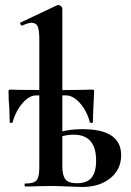

<svg xmlns="http://www.w3.org/2000/svg" viewBox="-20 -745 524 767"><path d="M253 0Q205 -2 184 -2L126 -1Q110 0 81 0Q78 0 78 -6Q78 -12 81 -12Q105 -12 116.5 -17.5Q128 -23 132.5 -37Q137 -51 137 -81V-589Q137 -625 130.5 -639.5Q124 -654 106 -654Q93 -654 69 -643H68Q64 -643 61.5 -648.5Q59 -654 62 -655L208 -724L213 -725Q218 -725 223.5 -720.5Q229 -716 229 -712V-81Q229 -45 241 -29Q253 -13 287 -13Q327 -13 345.5 -35Q364 -57 364 -103Q364 -207 274 -207Q233 -207 193 -187L187 -206Q238 -229 310 -229Q464 -229 464 -125Q464 -68 420.5 -33Q377 2 308 2ZM17 -316Q16 -327 15 -342.5Q14 -358 14 -378Q14 -384 15 -385.5Q16 -387 22 -387Q43 -387 59 -386L209 -385L299 -386Q319 -387 347 -387Q354 -387 355 -385.5Q356 -384 356 -378Q351 -278 351 -256Q351 -254 345.5 -254Q340 -254 339 -256Q327 -302 299.5 -333Q272 -364 243 -364H125Q97 -364 70 -333Q43 -302 30 -256Q29 -254 24 -254Q19 -254 19 -256Z"/></svg>

Font: Cormorant Garamond
Style: Bold
Weight: 700
Designer: Christian Thalmann (Catharsis Fonts)
Foundry: Catharsis Fonts
Version: Version 4.000